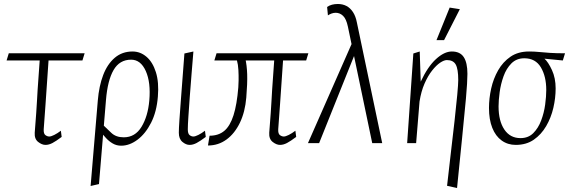

<svg xmlns="http://www.w3.org/2000/svg" viewBox="-20 -717 2851 962"><path d="M208 9Q190 9 171 -6Q152 -21 154 -52Q159 -113 161.5 -151Q164 -189 165.5 -215Q167 -241 168.5 -267Q170 -293 173 -331Q176 -369 180 -430L225 -440Q221 -378 216.5 -316.5Q212 -255 208 -193Q204 -131 199 -69Q198 -47 207.5 -40Q217 -33 227 -33Q236 -33 252 -41Q268 -49 285 -62L289 -31Q261 -10 243 -0.5Q225 9 208 9ZM13 -414 24 -450H404L393 -414Z M434 215 470 -213Q476 -286 497 -341Q518 -396 555 -427.5Q592 -459 644 -459Q683 -459 714 -432.5Q745 -406 761 -355.5Q777 -305 771 -233Q765 -157 737 -102Q709 -47 669 -17Q629 13 587 13Q564 13 545 2Q526 -9 511 -25.5Q496 -42 484 -56L488 -99Q514 -74 537.5 -51.5Q561 -29 600 -29Q657 -29 689 -81.5Q721 -134 728 -213Q736 -304 710.5 -361Q685 -418 637 -418Q579 -418 549 -366Q519 -314 511 -216L476 205Z M930 9Q912 9 894 -6Q876 -21 876 -52Q876 -72 879 -116.5Q882 -161 886.5 -219Q891 -277 895.5 -337.5Q900 -398 904 -449L949 -459Q945 -408 940 -349Q935 -290 931 -234Q927 -178 924 -134Q921 -90 921 -69Q921 -47 930 -40Q939 -33 949 -33Q958 -33 974 -41Q990 -49 1007 -62L1011 -31Q983 -10 965 -0.5Q947 9 930 9Z M1022 12 1030 -37Q1075 -37 1104 -61.5Q1133 -86 1150 -139.5Q1167 -193 1174 -279Q1175 -290 1175.5 -314Q1176 -338 1174.5 -366Q1173 -394 1167 -415L1209 -424Q1217 -390 1218.5 -345Q1220 -300 1214 -228Q1208 -156 1182 -102Q1156 -48 1115 -18Q1074 12 1022 12ZM1383 9Q1365 9 1346 -6Q1327 -21 1329 -52Q1334 -113 1336.5 -151Q1339 -189 1340.5 -215Q1342 -241 1343.5 -267Q1345 -293 1348 -331Q1351 -369 1355 -430L1400 -440Q1396 -378 1391.5 -316.5Q1387 -255 1383 -193Q1379 -131 1374 -69Q1373 -47 1382.5 -40Q1392 -33 1402 -33Q1411 -33 1427 -41Q1443 -49 1460 -62L1464 -31Q1436 -10 1418 -0.5Q1400 9 1383 9ZM1054 -414 1065 -450H1525L1514 -414Z M1845 0 1723 -584Q1715 -622 1699 -637.5Q1683 -653 1662 -653Q1652 -653 1642 -649.5Q1632 -646 1623 -640L1619 -682Q1630 -690 1643.5 -693.5Q1657 -697 1673 -697Q1697 -697 1716 -687Q1735 -677 1748.5 -656.5Q1762 -636 1768 -605L1895 0ZM1523 0 1744 -502 1761 -454 1579 0Z M2020 0 2051 -449 2083 -459 2088 -308Q2123 -383 2164.5 -421Q2206 -459 2244 -459Q2285 -459 2303.5 -431Q2322 -403 2322 -347Q2322 -308 2314.5 -223Q2307 -138 2295 -22.5Q2283 93 2270 225L2220 214Q2229 133 2239 48.5Q2249 -36 2257.5 -111.5Q2266 -187 2271 -241.5Q2276 -296 2276 -316Q2276 -371 2263.5 -393.5Q2251 -416 2219 -416Q2205 -416 2185.5 -403Q2166 -390 2145 -363.5Q2124 -337 2107 -298Q2090 -259 2082 -208L2065 0ZM2167 -516 2233 -679 2284 -671 2205 -516Z M2564 9Q2524 9 2493.5 -13Q2463 -35 2446.5 -76.5Q2430 -118 2430 -176Q2430 -224 2441 -273.5Q2452 -323 2476 -365Q2500 -407 2538 -433Q2576 -459 2631 -459Q2657 -459 2681.5 -456.5Q2706 -454 2736.5 -452Q2767 -450 2811 -450L2800 -414L2708 -423Q2727 -406 2745.5 -366Q2764 -326 2764 -274Q2764 -226 2752.5 -176.5Q2741 -127 2716.5 -85Q2692 -43 2654.5 -17Q2617 9 2564 9ZM2588 -25Q2627 -25 2652 -50Q2677 -75 2691.5 -113.5Q2706 -152 2711.5 -193Q2717 -234 2717 -266Q2717 -334 2690 -379.5Q2663 -425 2607 -425Q2568 -425 2542.5 -399.5Q2517 -374 2503 -335Q2489 -296 2483.5 -255Q2478 -214 2478 -184Q2478 -111 2507 -68Q2536 -25 2588 -25Z"/></svg>

Font: Ancizar Sans Thin
Style: Italic
Weight: 100
Italic angle: -4°
Designer: Cesar Puertas, Viviana Monsalve, Julian Moncada, Julian Prieto, Jose Castro, Mariel Hernandez, Felipe Aragon, Sara Alarc
Version: Version 8.100